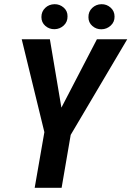

<svg xmlns="http://www.w3.org/2000/svg" viewBox="-20 -899 629 919"><path d="M218.8 -710.9 273.9 -383.8 443.8 -710.9H588.9L318.4 -253.4L274.9 0H146L192.4 -266.6L84 -710.9ZM178.2 -817.4Q178.2 -843.8 196.3 -861.1Q214.4 -878.4 240.7 -878.9Q265.6 -879.4 284.7 -862.8Q303.7 -846.2 303.2 -820.8Q303.7 -794.4 285.2 -777.1Q266.6 -759.8 241.2 -759.3Q215.8 -758.8 197 -775.1Q178.2 -791.5 178.2 -817.4ZM403.3 -816.4Q402.8 -843.3 421.1 -860.8Q439.5 -878.4 465.3 -878.9Q490.7 -879.4 509.5 -862.5Q528.3 -845.7 528.3 -819.8Q528.8 -793.9 510 -776.6Q491.2 -759.3 465.8 -758.8Q440.9 -758.3 422.1 -774.7Q403.3 -791 403.3 -816.4Z"/></svg>

Font: Roboto Condensed SemiBold
Style: Italic
Weight: 600
Italic angle: -12°
Designer: Christian Robertson
Foundry: Google
Version: Version 3.008; 2023